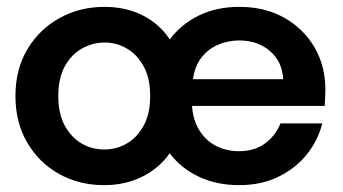

<svg xmlns="http://www.w3.org/2000/svg" viewBox="-20 -528 1000 560"><path d="M284 12Q211 12 152.5 -20.5Q94 -53 59.5 -112Q25 -171 25 -248Q25 -326 60 -384.5Q95 -443 154 -475.5Q213 -508 285 -508Q346 -508 395.5 -483.5Q445 -459 475 -413Q509 -458 560.5 -483Q612 -508 678 -508Q753 -508 809.5 -476Q866 -444 897.5 -389.5Q929 -335 929 -267Q929 -257 928.5 -245Q928 -233 927 -219H540Q543 -177 562 -147Q581 -117 611 -102Q641 -87 677 -87Q723 -87 753.5 -110Q784 -133 798 -168H920Q907 -117 874 -76.5Q841 -36 791 -12Q741 12 678 12Q612 12 560 -12.5Q508 -37 475 -81Q444 -37 394.5 -12.5Q345 12 284 12ZM284 -92Q320 -92 350 -109.5Q380 -127 399 -161.5Q418 -196 418 -248Q418 -300 399 -334.5Q380 -369 350 -386.5Q320 -404 285 -404Q250 -404 219 -386.5Q188 -369 169 -334.5Q150 -300 150 -248Q150 -196 169 -161.5Q188 -127 218 -109.5Q248 -92 284 -92ZM543 -297H806Q803 -349 767 -379.5Q731 -410 678 -410Q645 -410 616 -397.5Q587 -385 567.5 -360Q548 -335 543 -297Z"/></svg>

Font: Host Grotesk SemiBold
Style: Regular
Weight: 600
Designer: Doukan Karapınar
Foundry: Element Type
Version: Version 1.003